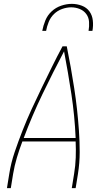

<svg xmlns="http://www.w3.org/2000/svg" viewBox="-20 -975 540 995"><path d="M16 0 28 -74Q37 -131 56 -187Q75 -243 97 -299Q119 -355 144 -409.5Q169 -464 195.5 -518.5Q222 -573 248.5 -627Q275 -681 304 -735H326Q337 -681 346.5 -627Q356 -573 364.5 -518.5Q373 -464 379 -409.5Q385 -355 389 -299Q393 -243 393 -187Q393 -131 384 -74L372 0H352L364 -74Q371 -116 372.5 -158Q374 -200 372 -242H96Q80 -200 67.5 -158Q55 -116 48 -74L36 0ZM103 -260H372Q367 -375 350 -487Q333 -599 312 -709Q254 -599 200 -487Q146 -375 103 -260ZM199 -815Q204 -842 215 -869Q226 -896 247.5 -916Q269 -936 297 -945.5Q325 -955 352 -955Q379 -955 404 -945.5Q429 -936 443.5 -916Q458 -896 461 -869Q464 -842 459 -815H439Q443 -838 441.5 -861.5Q440 -885 427 -902.5Q414 -920 393 -928.5Q372 -937 349 -937Q326 -937 302 -928.5Q278 -920 260 -902.5Q242 -885 232.5 -861.5Q223 -838 219 -815Z"/></svg>

Font: Iosevka Term Curly Thin
Style: Italic
Weight: 100
Italic angle: -9°
Designer: Belleve Invis
Foundry: Belleve Invis
Version: Version 32.3.0